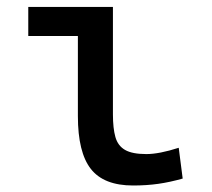

<svg xmlns="http://www.w3.org/2000/svg" viewBox="-20 -538 626 567"><path d="M373 9.8Q286.6 9.8 248.3 -39.1Q210 -87.9 210 -195.3V-517.6H313.5V-200.2Q313.5 -159.2 320.8 -133.3Q328.1 -107.4 349.4 -95.2Q370.6 -83 412.1 -83Q450.2 -83 507.8 -101.6L519.5 -10.7Q481.9 0 447.3 4.9Q412.6 9.8 373 9.8ZM63.5 -431.6V-517.6H218.8V-431.6Z"/></svg>

Font: Cascadia Code PL
Style: Regular
Weight: 400
Monospace: yes
Designer: Aaron Bell
Foundry: Saja Typeworks
Version: Version 2102.003